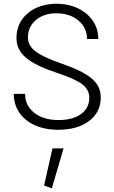

<svg xmlns="http://www.w3.org/2000/svg" viewBox="-20 -692 614 1031"><path d="M53.7 -188C53.7 -72.8 150.4 4.9 291 4.9C360.8 4.9 417 -10.7 458.5 -42.5C500 -73.7 521 -115.7 521 -168.5C521 -249.5 463.9 -297.4 306.6 -352.1C241.2 -375 195.3 -396.5 169.4 -417C143.1 -437.5 129.9 -462.4 129.9 -491.2C129.9 -528.8 144 -560.1 172.9 -584.5C201.2 -608.4 237.3 -620.6 281.7 -620.6C330.1 -620.6 370.1 -607.9 400.9 -582C431.6 -556.2 447.3 -522.9 447.3 -482.4H507.8C507.8 -519 498 -551.8 478.5 -580.6C439.5 -637.2 369.1 -671.9 282.7 -671.9C158.7 -671.9 68.4 -596.2 68.4 -490.2C68.4 -404.3 128.4 -353.5 288.6 -299.8C352.5 -278.8 397 -258.3 421.9 -239.3C446.8 -220.2 459.5 -195.8 459.5 -167C459.5 -130.4 444.8 -101.1 415 -79.6C385.3 -58.1 344.7 -47.4 293.9 -47.4C240.7 -47.4 197.3 -60.1 164.6 -85.9C131.3 -111.8 114.7 -145.5 114.7 -188ZM216.8 304.2 258.3 319.3 321.3 105H261.7Z"/></svg>

Font: Estedad Light
Style: Regular
Weight: 300
Designer: Amin Abedi
Version: Version 7.3